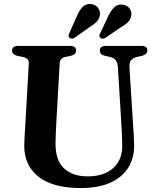

<svg xmlns="http://www.w3.org/2000/svg" viewBox="-20 -932 793 970"><path d="M593.5 -299.5 575.5 -595Q572.5 -636.5 535.5 -644.5L512.5 -649.5Q496.5 -653 490.5 -659.5Q484.5 -666 484.5 -676.5Q484.5 -700 514 -700H694.5Q724.5 -700 724.5 -676.5Q724.5 -657 696 -649.5L674 -645Q649 -639 640.8 -625.8Q632.5 -612.5 634 -591.5L652.5 -300Q654.5 -274.5 655.8 -249.8Q657 -225 657.5 -199Q659 -136.5 629.5 -87.5Q600 -38.5 539.8 -10.2Q479.5 18 388 18Q245 18 173 -40.5Q101 -99 102.5 -198Q103 -215.5 104.5 -246.8Q106 -278 109 -322L125.5 -612Q127.5 -638 94 -644.5L69 -649.5Q41 -655.5 41 -676Q41 -700 71 -700H334.5Q364.5 -700 364.5 -676Q364.5 -656 336 -649.5L310.5 -644.5Q283 -639 281.5 -613L265 -322Q263 -287.5 262 -259.2Q261 -231 260.5 -209Q259.5 -123 302.8 -82Q346 -41 423.5 -41Q505.5 -41 552.2 -83.2Q599 -125.5 597.5 -199.5Q597 -234.5 595.8 -257.2Q594.5 -280 593.5 -299.5ZM368.5 -851Q381 -880 397 -896.8Q413 -913.5 439 -911.5Q461 -909.5 473.8 -894.2Q486.5 -879 485 -859.5Q483 -839 469.8 -824Q456.5 -809 433.5 -795.5L358 -742Q342.5 -732 331.5 -741Q326 -745.5 326.5 -751.5Q327 -757.5 330.5 -765ZM527 -851Q541 -879.5 557.8 -895.8Q574.5 -912 600 -908.5Q622 -905.5 634 -890Q646 -874.5 643.5 -854.5Q640.5 -834.5 626.5 -820.2Q612.5 -806 589 -793L513 -741Q496.5 -732 486.5 -741.5Q481 -746 482 -752.2Q483 -758.5 487 -765.5Z"/></svg>

Font: Fraunces 9pt SemiBold
Style: Regular
Weight: 600
Version: Version 1.000;[b76b70a41]